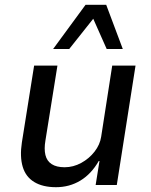

<svg xmlns="http://www.w3.org/2000/svg" viewBox="-20 -770 630 799"><path d="M213 9Q158 9 122.5 -12.5Q87 -34 74.5 -76Q62 -118 71 -177L122 -497H219L169 -185Q163 -150 169 -125Q175 -100 195 -87Q215 -74 249 -74Q285 -74 318 -92Q351 -110 373.5 -139Q396 -168 401 -201L447 -497H544L466 0H378L394 -100H391Q360 -46 314.5 -18.5Q269 9 213 9ZM201 -566 336 -750H422L491 -566H424L368 -692L268 -566Z"/></svg>

Font: Nunito Sans 7pt SemiCondensed Medium
Style: Italic
Weight: 500
Width: 4
Italic angle: -9°
Designer: Vernon Adams
Foundry: Vernon Adams
Version: Version 3.101;gftools[0.9.27]